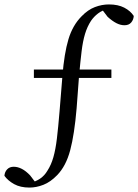

<svg xmlns="http://www.w3.org/2000/svg" viewBox="-40 -737 624 867"><path d="M93 110Q52 110 24 94.5Q-4 79 -20 57Q-19 40 -8 28Q3 16 22 16Q40 16 58.5 25.5Q77 35 96 55L128 97L82 91L95 89Q149 77 174 34Q191 8 201 -27Q211 -62 217 -112Q223 -162 229 -235L242 -395Q250 -496 269 -559.5Q288 -623 329 -664Q357 -693 388.5 -705Q420 -717 452 -717Q493 -717 521 -702.5Q549 -688 564 -665Q563 -648 552.5 -635.5Q542 -623 522 -623Q504 -623 485.5 -632.5Q467 -642 446 -661L414 -703L461 -699L448 -696Q422 -691 403 -676.5Q384 -662 371 -643Q354 -617 344 -584Q334 -551 328.5 -505.5Q323 -460 317 -395L306 -248Q296 -130 277 -58.5Q258 13 218 54Q188 85 156 97.5Q124 110 93 110ZM113 -385V-423H463V-385Z"/></svg>

Font: Noto Serif JP
Style: Regular
Weight: 400
Designer: Ryoko NISHIZUKA  (kana & ideographs); Frank Grießhammer (Latin, Greek & Cyrillic); Wenlong ZHANG  (bopomofo); Sandoll Co
Foundry: Adobe
Version: Version 2.003-H1;hotconv 1.1.1;makeotfexe 2.6.0